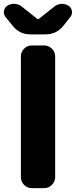

<svg xmlns="http://www.w3.org/2000/svg" viewBox="-22 -981 395 1001"><path d="M144.5 0Q120.1 0 103.5 -17.1Q86.9 -34.2 86.9 -57.6V-686.5Q86.9 -710 103.5 -727.1Q120.1 -744.1 144.5 -744.1H208Q231.4 -744.1 248.5 -727.1Q265.6 -710 265.6 -686.5V-57.6Q265.6 -34.2 248.5 -17.1Q231.4 0 208 0ZM136.7 -801.8Q79.1 -801.8 43.9 -846.7L6.8 -892.6Q-2 -903.3 -2 -917Q-2 -920.9 -1 -924.8Q2 -942.4 17.1 -951.7Q32.2 -960.9 50.8 -960.9Q52.7 -960.9 54.7 -960.9Q75.2 -960 90.8 -947.3L171.9 -882.8Q173.8 -880.9 176.3 -880.9Q178.7 -880.9 180.7 -882.8L260.7 -946.3Q276.4 -959 296.9 -960.9Q298.8 -960.9 300.8 -960.9Q318.4 -960.9 334 -951.7Q349.6 -942.4 352.5 -924.8Q353.5 -920.9 353.5 -917Q353.5 -903.3 344.7 -892.6L308.6 -846.7Q272.5 -801.8 214.8 -801.8Z"/></svg>

Font: Gen Jyuu Gothic Heavy
Style: Bold
Weight: 900
Designer: [Source Han Sans]
Ryoko NISHIZUKA  (kana & ideographs); Paul D. Hunt (Latin, Greek & Cyrillic); Wenlong ZHANG  (bopomofo
Version: Version 1.002.20150607